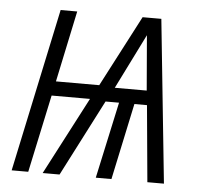

<svg xmlns="http://www.w3.org/2000/svg" viewBox="-44 -577 655 623"><g transform="rotate(5 283.5 -266.0)"><path d="M326 -296H430L415 -475ZM16 0 129 -532H183L134 -300H275L396 -532H457L512 0H458L435 -249H394L341 0H290L344 -249H300L172 0H117L249 -253H124L70 0Z"/></g></svg>

Font: Noto Sans Display SemiCondensed Light
Style: Italic
Weight: 300
Width: 4
Italic angle: -12°
Designer: Monotype Design Team
Foundry: Monotype Imaging Inc.
Version: Version 1.900